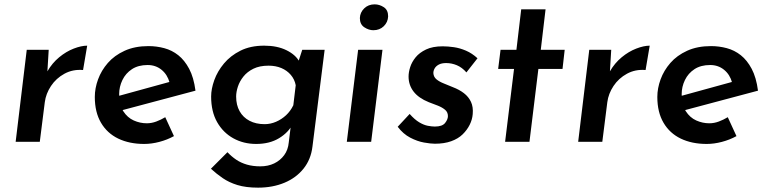

<svg xmlns="http://www.w3.org/2000/svg" viewBox="-20 -652 3536 883"><path d="M204 -423 198 -324Q220 -362 252 -388.5Q284 -415 319 -428.5Q354 -442 381 -442L362 -330Q315 -334 276.5 -313Q238 -292 214.5 -256.5Q191 -221 186 -182L163 0H52L103 -423Z M655 -85Q677 -85 698.5 -93Q720 -101 740 -113L780 -26Q749 -9 713 0.5Q677 10 643 10Q575 10 524 -14.5Q473 -39 444.5 -87.5Q416 -136 416 -206Q416 -246 431 -287Q446 -328 476 -362.5Q506 -397 553 -418.5Q600 -440 663 -440Q700 -440 735.5 -430.5Q771 -421 800 -398Q829 -375 850 -335.5Q871 -296 879 -235L526 -141L508 -206L799 -286L760 -272Q750 -309 723 -331Q696 -353 659 -353Q616 -353 587 -334Q558 -315 543 -284Q528 -253 528 -219Q528 -170 547 -140.5Q566 -111 595 -98Q624 -85 655 -85Z M1167 211Q1111 211 1072 199Q1033 187 1004 167Q975 147 950 124L1026 48Q1045 68 1066.5 82.5Q1088 97 1115.5 105Q1143 113 1177 113Q1213 113 1241 99.5Q1269 86 1287 61.5Q1305 37 1308 3L1321 -103L1327 -83Q1307 -43 1263.5 -16.5Q1220 10 1158 10Q1100 10 1053 -16Q1006 -42 978.5 -90.5Q951 -139 951 -208Q951 -243 965.5 -283.5Q980 -324 1010 -360Q1040 -396 1086 -419Q1132 -442 1195 -442Q1255 -442 1297.5 -421Q1340 -400 1357 -368L1346 -349L1370 -423H1473L1417 22Q1410 81 1376 123.5Q1342 166 1288 188.5Q1234 211 1167 211ZM1215 -350Q1174 -350 1145.5 -336Q1117 -322 1099.5 -300Q1082 -278 1074 -253.5Q1066 -229 1066 -208Q1066 -169 1082 -140.5Q1098 -112 1127.5 -96.5Q1157 -81 1197 -81Q1224 -81 1249.5 -92Q1275 -103 1295.5 -122Q1316 -141 1329 -168L1340 -260Q1335 -287 1317.5 -307.5Q1300 -328 1274 -339Q1248 -350 1215 -350Z M1627 -423H1739L1687 0H1575ZM1635 -569Q1636 -595 1655 -613.5Q1674 -632 1703 -632Q1725 -632 1745 -619Q1765 -606 1765 -577Q1764 -550 1745 -531.5Q1726 -513 1697 -513Q1676 -513 1655.5 -526.5Q1635 -540 1635 -569Z M1980 9Q1961 9 1930 3.5Q1899 -2 1866.5 -19Q1834 -36 1809 -69L1864 -128Q1887 -102 1908 -89.5Q1929 -77 1947.5 -73.5Q1966 -70 1980 -70Q2014 -70 2027 -86.5Q2040 -103 2040 -118Q2040 -136 2027 -147Q2014 -158 1994 -166Q1974 -174 1952 -182Q1905 -201 1882 -231Q1859 -261 1859 -300Q1859 -320 1866.5 -343.5Q1874 -367 1891.5 -388.5Q1909 -410 1939.5 -424.5Q1970 -439 2016 -439Q2040 -439 2067.5 -435Q2095 -431 2123 -419Q2151 -407 2176 -384L2125 -319Q2105 -342 2081 -352Q2057 -362 2032 -362Q2011 -362 1998 -355Q1985 -348 1979 -337.5Q1973 -327 1973 -316Q1974 -298 1987.5 -287Q2001 -276 2021.5 -268Q2042 -260 2063 -251Q2092 -240 2113.5 -223.5Q2135 -207 2146 -183.5Q2157 -160 2154 -127Q2152 -102 2140 -78Q2128 -54 2107.5 -34Q2087 -14 2055 -2.5Q2023 9 1980 9Z M2377 -609H2489L2467 -423H2577L2567 -335H2456L2415 0H2303L2344 -335H2271L2282 -423H2355Z M2791 -423 2785 -324Q2807 -362 2839 -388.5Q2871 -415 2906 -428.5Q2941 -442 2968 -442L2949 -330Q2902 -334 2863.5 -313Q2825 -292 2801.5 -256.5Q2778 -221 2773 -182L2750 0H2639L2690 -423Z M3242 -85Q3264 -85 3285.5 -93Q3307 -101 3327 -113L3367 -26Q3336 -9 3300 0.5Q3264 10 3230 10Q3162 10 3111 -14.5Q3060 -39 3031.5 -87.5Q3003 -136 3003 -206Q3003 -246 3018 -287Q3033 -328 3063 -362.5Q3093 -397 3140 -418.5Q3187 -440 3250 -440Q3287 -440 3322.5 -430.5Q3358 -421 3387 -398Q3416 -375 3437 -335.5Q3458 -296 3466 -235L3113 -141L3095 -206L3386 -286L3347 -272Q3337 -309 3310 -331Q3283 -353 3246 -353Q3203 -353 3174 -334Q3145 -315 3130 -284Q3115 -253 3115 -219Q3115 -170 3134 -140.5Q3153 -111 3182 -98Q3211 -85 3242 -85Z"/></svg>

Font: Josefin Sans Thin SemiBold
Style: Italic
Weight: 600
Italic angle: -7°
Version: Version 2.000